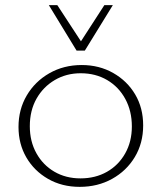

<svg xmlns="http://www.w3.org/2000/svg" viewBox="-20 -721 629 747"><path d="M290 6Q221 6 167 -25Q113 -56 82.5 -108.5Q52 -161 52 -227Q52 -295 84 -349.5Q116 -404 172 -436Q228 -468 298 -468Q366 -468 420.5 -437Q475 -406 506 -353.5Q537 -301 537 -233Q537 -164 504.5 -110Q472 -56 416 -25Q360 6 290 6ZM293 -27Q351 -27 396 -52.5Q441 -78 467 -124Q493 -170 493 -229Q493 -289 467.5 -336Q442 -383 397 -409.5Q352 -436 294 -436Q238 -436 193 -409.5Q148 -383 122 -337Q96 -291 96 -230Q96 -171 121.5 -125Q147 -79 191.5 -53Q236 -27 293 -27ZM278 -524 287 -548 386 -701H419L310 -524ZM278 -524 170 -701H203L303 -548L310 -524Z"/></svg>

Font: Ysabeau SC ExtraLight
Style: Regular
Weight: 250
Designer: Christian Thalmann (Catharsis Fonts)
Version: Version 2.001;gftools[0.9.30]; featfreeze: smcp